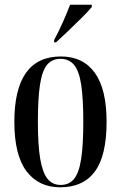

<svg xmlns="http://www.w3.org/2000/svg" viewBox="-20 -786 514 816"><path d="M236 10Q144 10 92.5 -58.5Q41 -127 41 -268Q41 -546 239 -546Q333 -546 383 -476.5Q433 -407 433 -268Q433 -125 383.5 -57.5Q334 10 236 10ZM238 0Q274 0 295 -26Q316 -52 325 -111Q334 -170 334 -268Q334 -368 325 -426.5Q316 -485 294.5 -510.5Q273 -536 237 -536Q201 -536 180 -510.5Q159 -485 150 -426.5Q141 -368 141 -268Q141 -169 151 -110.5Q161 -52 182 -26Q203 0 238 0ZM210 -616Q230 -653 247.5 -692.5Q265 -732 278 -766H370V-756Q356 -739 328.5 -711.5Q301 -684 271 -655.5Q241 -627 218 -606H210Z"/></svg>

Font: Noto Serif Display ExtraCondensed Medium
Style: Regular
Weight: 500
Width: 2
Designer: Monotype Design Team
Foundry: Monotype Imaging Inc.
Version: Version 2.009